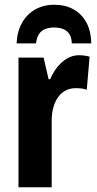

<svg xmlns="http://www.w3.org/2000/svg" viewBox="-20 -790 408 810"><path d="M313 -557Q324 -557 335.5 -555.5Q347 -554 358 -551L346 -411Q337 -415 325.5 -416.5Q314 -418 299 -418Q277 -418 258.5 -409Q240 -400 226.5 -382Q213 -364 205.5 -338.5Q198 -313 198 -279V0H58V-547H164L185 -456H192Q203 -483 221 -506Q239 -529 262.5 -543Q286 -557 313 -557ZM209 -770Q255 -770 289.5 -751Q324 -732 344 -696Q364 -660 365 -607H283Q282 -632 272.5 -646.5Q263 -661 246.5 -667.5Q230 -674 208 -674Q189 -674 172 -668Q155 -662 145 -647Q135 -632 132 -607H50Q52 -656 72.5 -693Q93 -730 128.5 -750Q164 -770 209 -770Z"/></svg>

Font: Noto Sans Display Condensed
Style: Bold
Weight: 700
Width: 3
Designer: Monotype Design Team
Foundry: Monotype Imaging Inc.
Version: Version 2.003